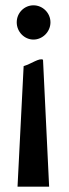

<svg xmlns="http://www.w3.org/2000/svg" viewBox="-20 -583 258 723"><path d="M170 -499C170 -534 141 -563 106 -563C72 -563 43 -535 43 -499C43 -463 72 -434 106 -434C140 -434 170 -463 170 -499ZM46 120H165L142 -358C128 -366 99 -343 69 -334Z"/></svg>

Font: Bluebird
Style: LiNrw
Weight: 300
Designer: Jasper
Foundry: Cannot Into Space Fonts
Version: Version 0.98